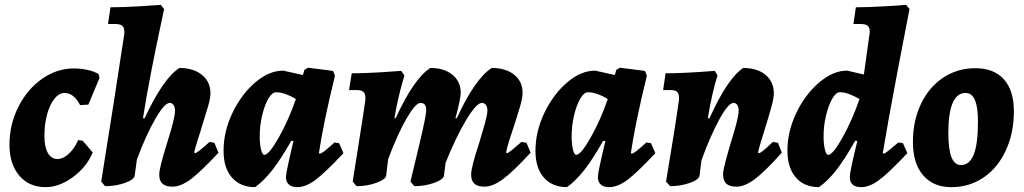

<svg xmlns="http://www.w3.org/2000/svg" viewBox="-20 -759 4219 791"><path d="M163 -199Q163 -154 177 -129Q191 -104 217 -104Q240 -104 263 -125Q286 -146 302 -182L321 -179L362 -131Q337 -71 280.5 -29.5Q224 12 168 12Q100 12 59.5 -35.5Q19 -83 19 -163Q19 -246 55.5 -318.5Q92 -391 153 -434Q214 -477 284 -477Q313 -477 340.5 -471Q368 -465 386 -454L390 -438L344 -328L310 -326Q284 -376 246 -376Q223 -376 204 -352Q185 -328 174 -287.5Q163 -247 163 -199Z M843 -174 863 -171 880 -130Q808 -52 766.5 -21Q725 10 691 10Q663 10 649.5 -2Q636 -14 636 -40Q636 -67 669 -172Q685 -223 693 -255Q701 -287 701 -303Q701 -318 695 -326.5Q689 -335 679 -335Q658 -335 620 -269.5Q582 -204 544 -102L535 -36Q533 -19 495 -5.5Q457 8 413 8L397 -11Q411 -96 448.5 -336Q486 -576 492 -619Q494 -641 486 -650.5Q478 -660 457 -660H425L435 -729Q486 -729 554 -733Q622 -737 643 -739L656 -721Q652 -702 637 -631.5Q622 -561 602.5 -461.5Q583 -362 569 -272H576Q652 -436 719 -479Q777 -479 812 -450.5Q847 -422 847 -375Q847 -355 838 -323.5Q829 -292 808 -225Q783 -148 780 -131L783 -128Q788 -128 801.5 -138.5Q815 -149 843 -174Z M1358 -172 1377 -169 1395 -128Q1317 -45 1278 -16.5Q1239 12 1204 12Q1182 12 1170 1Q1158 -10 1158 -30Q1158 -48 1189 -178L1180 -179Q1137 -103 1102 -58.5Q1067 -14 1031 12Q970 12 935.5 -27.5Q901 -67 901 -138Q901 -217 937.5 -293.5Q974 -370 1031 -419Q1088 -468 1147 -468L1228 -450L1234 -471L1249 -480L1352 -467L1360 -447Q1313 -256 1294 -129L1297 -126Q1303 -126 1315.5 -135.5Q1328 -145 1358 -172ZM1199 -351Q1178 -364 1156 -371.5Q1134 -379 1118 -379Q1101 -379 1085.5 -352.5Q1070 -326 1060 -283.5Q1050 -241 1050 -198Q1050 -164 1055.5 -142.5Q1061 -121 1069 -121Q1088 -121 1128.5 -192.5Q1169 -264 1199 -351Z M2128 -174 2149 -171 2166 -130Q2093 -51 2051.5 -20.5Q2010 10 1976 10Q1948 10 1934.5 -2Q1921 -14 1921 -40Q1921 -56 1929.5 -88.5Q1938 -121 1955 -173Q1967 -212 1977.5 -250Q1988 -288 1988 -303Q1988 -318 1982 -326.5Q1976 -335 1965 -335Q1943 -335 1901 -265.5Q1859 -196 1816 -89L1809 -36Q1808 -20 1769.5 -6Q1731 8 1687 8L1671 -11Q1681 -52 1708.5 -167.5Q1736 -283 1736 -306Q1736 -335 1712 -335Q1692 -335 1654.5 -270Q1617 -205 1579 -103L1571 -36Q1569 -20 1531 -6Q1493 8 1449 8L1433 -11Q1440 -56 1460.5 -185Q1481 -314 1485 -346Q1487 -369 1479 -378.5Q1471 -388 1450 -388H1418L1429 -457Q1479 -457 1545.5 -461Q1612 -465 1633 -467L1646 -448Q1644 -441 1636.5 -414.5Q1629 -388 1620 -349Q1611 -310 1605 -272H1610Q1686 -437 1753 -479Q1810 -479 1844 -451Q1878 -423 1878 -377Q1878 -360 1869 -322Q1860 -284 1856 -272H1862Q1898 -351 1935 -404.5Q1972 -458 2006 -479Q2064 -479 2098.5 -451Q2133 -423 2133 -376Q2133 -356 2122.5 -320Q2112 -284 2093 -226Q2089 -215 2078.5 -182Q2068 -149 2065 -131L2068 -128Q2073 -128 2086.5 -139Q2100 -150 2128 -174Z M2643 -172 2662 -169 2680 -128Q2602 -45 2563 -16.5Q2524 12 2489 12Q2467 12 2455 1Q2443 -10 2443 -30Q2443 -48 2474 -178L2465 -179Q2422 -103 2387 -58.5Q2352 -14 2316 12Q2255 12 2220.5 -27.5Q2186 -67 2186 -138Q2186 -217 2222.5 -293.5Q2259 -370 2316 -419Q2373 -468 2432 -468L2513 -450L2519 -471L2534 -480L2637 -467L2645 -447Q2598 -256 2579 -129L2582 -126Q2588 -126 2600.5 -135.5Q2613 -145 2643 -172ZM2484 -351Q2463 -364 2441 -371.5Q2419 -379 2403 -379Q2386 -379 2370.5 -352.5Q2355 -326 2345 -283.5Q2335 -241 2335 -198Q2335 -164 2340.5 -142.5Q2346 -121 2354 -121Q2373 -121 2413.5 -192.5Q2454 -264 2484 -351Z M3201 -130Q3130 -51 3089 -20.5Q3048 10 3014 10Q2986 10 2972.5 -2Q2959 -14 2959 -40Q2959 -56 2969 -94Q2979 -132 2991 -172Q3007 -223 3015 -255Q3023 -287 3023 -303Q3023 -318 3017.5 -326.5Q3012 -335 3002 -335Q2981 -335 2944.5 -269Q2908 -203 2870 -99L2862 -36Q2860 -19 2822 -5.5Q2784 8 2741 8L2724 -11Q2763 -244 2777 -346Q2779 -369 2771.5 -378.5Q2764 -388 2743 -388H2712L2722 -457Q2798 -457 2925 -467L2936 -448Q2914 -380 2896 -272H2903Q2977 -436 3042 -479Q3100 -479 3134 -450.5Q3168 -422 3168 -375Q3168 -355 3158 -318.5Q3148 -282 3130 -224Q3108 -155 3103 -131L3106 -128Q3111 -128 3122 -136.5Q3133 -145 3164 -174L3185 -171Z M3681 -172 3700 -169 3718 -128Q3641 -46 3601.5 -17Q3562 12 3528 12Q3481 12 3481 -30Q3481 -52 3512 -178L3503 -179Q3461 -104 3426 -59Q3391 -14 3354 12Q3293 12 3258.5 -28Q3224 -68 3224 -139Q3224 -217 3260.5 -293.5Q3297 -370 3354.5 -419Q3412 -468 3470 -468L3539 -452L3562 -617Q3563 -621 3563 -629Q3563 -646 3554.5 -653Q3546 -660 3527 -660H3496L3506 -729Q3557 -729 3624.5 -733Q3692 -737 3713 -739L3727 -722Q3714 -657 3675.5 -454Q3637 -251 3617 -129L3620 -126Q3625 -126 3637 -135.5Q3649 -145 3681 -172ZM3521 -351Q3508 -359 3484.5 -369Q3461 -379 3440 -379Q3424 -379 3408.5 -352Q3393 -325 3383 -283Q3373 -241 3373 -198Q3373 -164 3378.5 -142.5Q3384 -121 3392 -121Q3411 -121 3450.5 -191.5Q3490 -262 3521 -351Z M3741 -174Q3741 -261 3774 -330.5Q3807 -400 3865.5 -439Q3924 -478 3998 -478Q4075 -478 4116 -432Q4157 -386 4157 -301Q4157 -211 4124 -139.5Q4091 -68 4032.5 -28Q3974 12 3899 12Q3825 12 3783 -37Q3741 -86 3741 -174ZM4009 -259Q4009 -318 3996.5 -347Q3984 -376 3958 -376Q3887 -376 3887 -211Q3887 -143 3900 -111Q3913 -79 3939 -79Q3974 -79 3991.5 -122Q4009 -165 4009 -259Z"/></svg>

Font: Alegreya ExtraBold
Style: Italic
Weight: 800
Italic angle: -7°
Designer: Juan Pablo del Peral
Foundry: Huerta Tipografica
Version: Version 2.007; ttfautohint (v1.6)